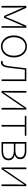

<svg xmlns="http://www.w3.org/2000/svg" viewBox="1724 -2304 593 4081"><g transform="rotate(90 2020.5 -263.5)"><path d="M105 -527H147L280 -227Q294 -193 308 -159Q322 -125 335 -90H340Q355 -125 370 -159Q385 -193 396 -227L527 -527H570V0H535V-318Q535 -347 536 -386Q537 -425 539 -463H535Q523 -434 511.5 -408.5Q500 -383 488 -357L357 -53H319L186 -357Q174 -383 162.5 -408.5Q151 -434 140 -463H135Q137 -425 139 -386Q141 -347 141 -318V0H105Z M967 13Q920 13 877.5 -5.5Q835 -24 803 -59Q771 -94 752 -145.5Q733 -197 733 -262Q733 -328 752 -380Q771 -432 803 -467.5Q835 -503 877.5 -521.5Q920 -540 967 -540Q1014 -540 1056.5 -521.5Q1099 -503 1131 -467.5Q1163 -432 1182 -380Q1201 -328 1201 -262Q1201 -197 1182 -145.5Q1163 -94 1131 -59Q1099 -24 1056.5 -5.5Q1014 13 967 13ZM967 -20Q1009 -20 1045 -37.5Q1081 -55 1107.5 -87Q1134 -119 1149 -163.5Q1164 -208 1164 -262Q1164 -316 1149 -361.5Q1134 -407 1107.5 -439Q1081 -471 1045 -489Q1009 -507 967 -507Q925 -507 889 -489Q853 -471 827 -439Q801 -407 786 -361.5Q771 -316 771 -262Q771 -208 786 -163.5Q801 -119 827 -87Q853 -55 889 -37.5Q925 -20 967 -20Z M1311 13Q1299 13 1291 11.5Q1283 10 1275 7L1284 -28Q1289 -26 1294 -25Q1299 -24 1306 -24Q1339 -24 1359.5 -57.5Q1380 -91 1388 -162Q1399 -254 1410 -344.5Q1421 -435 1432 -527H1703V0H1667V-494H1460Q1450 -409 1440.5 -325.5Q1431 -242 1420 -156Q1410 -68 1382.5 -27.5Q1355 13 1311 13Z M1913 -527H1949V-249Q1949 -205 1947.5 -154Q1946 -103 1944 -49H1949Q1966 -74 1987 -106.5Q2008 -139 2025 -164L2273 -527H2309V0H2273V-277Q2273 -322 2275 -373Q2277 -424 2279 -478H2274L2197 -363L1949 0H1913Z M2636 -494H2443V-527H2865V-494H2671V0H2636Z M2998 -527H3183Q3269 -527 3316 -495.5Q3363 -464 3363 -397Q3363 -346 3337.5 -319.5Q3312 -293 3276 -282V-278Q3297 -273 3316.5 -264Q3336 -255 3352 -239.5Q3368 -224 3377.5 -202Q3387 -180 3387 -150Q3387 -73 3334.5 -36.5Q3282 0 3189 0H2998ZM3164 -294Q3251 -294 3288 -321Q3325 -348 3325 -395Q3325 -443 3289.5 -468.5Q3254 -494 3174 -494H3034V-294ZM3178 -32Q3350 -32 3350 -151Q3350 -205 3303.5 -233Q3257 -261 3169 -261H3034V-32Z M3540 -527H3576V-249Q3576 -205 3574.5 -154Q3573 -103 3571 -49H3576Q3593 -74 3614 -106.5Q3635 -139 3652 -164L3900 -527H3936V0H3900V-277Q3900 -322 3902 -373Q3904 -424 3906 -478H3901L3824 -363L3576 0H3540Z"/></g></svg>

Font: SpoqaHanSans
Style: Thin
Weight: 250
Designer: [Spoqa Han Sans] Dong-huui Kim \uAE40 \uB3D9 \uD718   [Noto Sans] Ryoko NISHIZUKA \u897F \u585A \u6DBC \u5B50  (kana & i
Foundry: Spoqa (http://bi.spoqa.com)
Version: Version 1.004;PS 1.004;hotconv 1.0.82;makeotf.lib2.5.63406